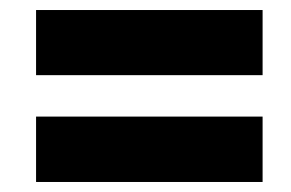

<svg xmlns="http://www.w3.org/2000/svg" viewBox="-20 -506 587 387"><path d="M52.7 -354.5V-485.8H509.3V-354.5ZM52.7 -139.2V-271H509.3V-139.2Z"/></svg>

Font: Roboto Slab Black
Style: Regular
Weight: 900
Designer: Google
Version: Version 2.000; ttfautohint (v1.8.1.43-b0c9)